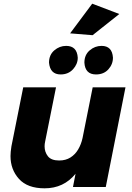

<svg xmlns="http://www.w3.org/2000/svg" viewBox="-20 -1015 717 1042"><path d="M222 7Q129 7 83 -44Q37 -95 37 -168Q37 -189 42 -221L106 -541H284L225 -247Q222 -234 222 -221Q222 -190 240 -167Q258 -144 301 -144Q336.5 -144 362.2 -160.2Q388 -176.5 404.2 -204Q420.5 -231.5 428 -266L483 -541H661L554 0H376L390 -72Q326 7 222 7ZM309 -611Q252 -611 246 -675Q246 -717 274.5 -741.5Q303 -766 339 -766Q398 -766 402 -702Q402 -667 376.2 -639Q350.5 -611 309 -611ZM501 -611Q442 -611 438 -675Q438 -717 466.5 -741.5Q495 -766 531 -766Q589 -766 593 -702Q593 -666 568 -638.5Q543 -611 501 -611ZM482.5 -824 360.5 -834 480.5 -995 627.5 -939Z"/></svg>

Font: Argentum Novus
Style: Bold Italic
Weight: 700
Designer: Julieta Ulanovsky (font) & Cristiano Sobral (main changes)
Foundry: Julieta Ulanovsky (font) & Cristiano Sobral (main changes)
Version: Version 3.00;November 27, 2020;FontCreator 13.0.0.2655 64-bi